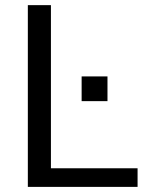

<svg xmlns="http://www.w3.org/2000/svg" viewBox="-20 -731 587 751"><path d="M179.2 -72.8H518.1V0H88.9V-710.9H179.2ZM400.4 -335.4H299.3V-432.1H400.4Z"/></svg>

Font: Roboto Web
Style: Regular
Weight: 400
Designer: Google
Version: Version 1.200310; 2013